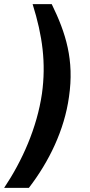

<svg xmlns="http://www.w3.org/2000/svg" viewBox="-70 -743 431 924"><path d="M-50 161H69C166 35 240 -117 262 -277C288 -454 247 -584 179 -723H87C135 -570 152 -439 132 -293C108 -128 37 31 -50 161Z"/></svg>

Font: United Sans
Style: Bold Italic
Weight: 700
Italic angle: -8°
Designer: Pablo Impallari, Rodrigo Fuenzalida (Modified by Dan O. Williams)
Version: Version 1.000;PS 001.000;hotconv 1.0.88;makeotf.lib2.5.64775